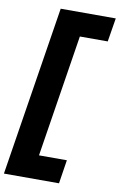

<svg xmlns="http://www.w3.org/2000/svg" viewBox="-107 -896 702 1126"><g transform="rotate(10 244.0 -333.0)"><path d="M0 172H328L350 31H184L299 -697H465L488 -838H160Z"/></g></svg>

Font: Rabbid Highway Sign IV
Style: BlkObl
Weight: 400
Foundry: Cannot Into Space Fonts
Version: Version 0.277